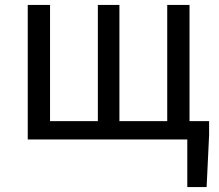

<svg xmlns="http://www.w3.org/2000/svg" viewBox="-20 -563 885 775"><path d="M92 0V-543H182V-74H375V-543H462V-74H655V-543H745V-74H824V-17L814 192H736V0Z"/></svg>

Font: Gothic Nguyen
Style: Regular
Weight: 400
Designer: MORI Takayuki
Version: Version 1.220;July 21, 2023;FontCreator 14.0.0.2814 64-bit